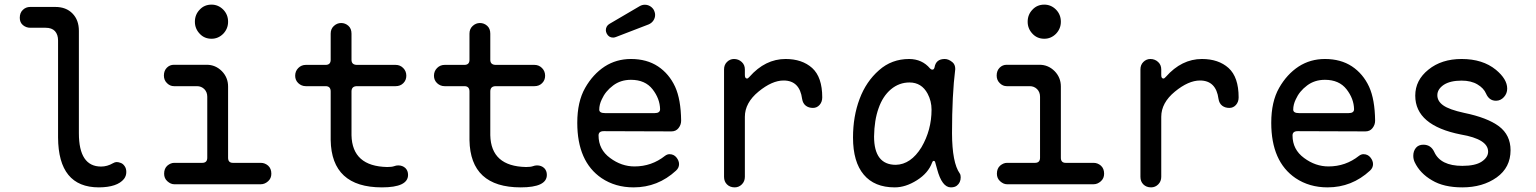

<svg xmlns="http://www.w3.org/2000/svg" viewBox="-20 -795 6640 830"><path d="M407.5 15Q232 15 231 -201V-620Q231 -645.5 217.5 -660.5Q204 -675 177 -675H110.5Q93 -675 79 -686.5Q65.5 -698 65.5 -718Q65.5 -740 79 -752.5Q92 -765 110.5 -765H219Q266 -765 293.5 -736.5Q321 -708.5 321 -661.5V-219Q321 -75 417 -75Q443.5 -75 468.5 -89.5Q477 -94.5 484.5 -94.5Q492 -94.5 502.5 -90.5Q512 -87 519 -76.5Q526 -66.5 526 -51.5Q526 -34.5 516 -21.5Q487 14.5 407.5 15Z M1107.5 1.5H733Q718 1.5 703.5 -11.5Q689.5 -24 689.5 -44Q689.5 -66.5 703.5 -79Q718 -91 733 -91H854Q876 -91 876 -113V-377Q876 -397 863 -410Q850 -422.5 831.5 -422.5H732Q715 -422.5 702 -435.5Q688.5 -448.5 688.5 -468.5Q688.5 -489.5 701.5 -502.5Q714 -515 732 -515H873.5Q911.5 -515 939 -487.5Q966 -460 966 -421V-113Q966 -91 987 -91H1107.5Q1125 -91 1139 -79Q1153 -66.5 1153 -44Q1153 -24 1139 -11.5Q1124.5 1.5 1107.5 1.5ZM894.5 -627.5Q863.5 -627.5 843.5 -649Q822.5 -671 822.5 -701Q822.5 -732 843.5 -753.5Q863.5 -775 894.5 -775Q923.5 -775 945 -753.5Q966 -732 966 -701Q966 -671 945 -649Q923.5 -627.5 894.5 -627.5Z M1631 15Q1413 15 1409.5 -189.5V-399.5Q1409.5 -422.5 1387.5 -422.5H1302Q1283.5 -422.5 1269.5 -435.5Q1256 -448.5 1256 -467.5Q1256 -487.5 1269.5 -501Q1283 -514.5 1302 -514.5H1387.5Q1409.5 -514.5 1409.5 -536.5V-649.5Q1409.5 -670 1423 -682.5Q1437 -695.5 1454.5 -695.5Q1472.5 -695.5 1486 -683.5Q1499.5 -671.5 1499.5 -649.5V-536.5Q1499.5 -514.5 1523.5 -514.5H1690.5Q1709.5 -514.5 1723 -501Q1736.5 -487.5 1736.5 -467.5Q1736.5 -448.5 1723.5 -435.5Q1710.5 -422.5 1690.5 -422.5H1523.5Q1499.5 -422.5 1499.5 -399.5V-210.5Q1502.5 -76 1654 -73Q1673.5 -73 1683.5 -76.5Q1692.5 -80 1701.5 -80Q1720 -80 1732.5 -68.5Q1744 -57 1744 -39Q1744 15 1631 15Z M2231 15Q2013 15 2009.5 -189.5V-399.5Q2009.5 -422.5 1987.5 -422.5H1902Q1883.5 -422.5 1869.5 -435.5Q1856 -448.5 1856 -467.5Q1856 -487.5 1869.5 -501Q1883 -514.5 1902 -514.5H1987.5Q2009.5 -514.5 2009.5 -536.5V-649.5Q2009.5 -670 2023 -682.5Q2037 -695.5 2054.5 -695.5Q2072.5 -695.5 2086 -683.5Q2099.5 -671.5 2099.5 -649.5V-536.5Q2099.5 -514.5 2123.5 -514.5H2290.5Q2309.5 -514.5 2323 -501Q2336.5 -487.5 2336.5 -467.5Q2336.5 -448.5 2323.5 -435.5Q2310.5 -422.5 2290.5 -422.5H2123.5Q2099.5 -422.5 2099.5 -399.5V-210.5Q2102.5 -76 2254 -73Q2273.5 -73 2283.5 -76.5Q2292.5 -80 2301.5 -80Q2320 -80 2332.5 -68.5Q2344 -57 2344 -39Q2344 15 2231 15Z M2810 -306Q2833.5 -306 2833.5 -323Q2832.5 -368.5 2801 -409Q2769 -450 2707.5 -450Q2663 -450 2630.5 -425.5Q2597 -400.5 2581.5 -365.5Q2570.5 -343 2570.5 -321Q2570.5 -306 2596 -306ZM2719 15Q2640 15 2580.5 -25Q2475.5 -96.5 2475.5 -264Q2475.5 -355.5 2509.5 -415Q2543 -474 2594 -507.5Q2644.5 -540 2707.5 -540Q2776 -540 2824.5 -508Q2872.5 -476 2898.5 -420Q2911 -392.5 2917.5 -355.8Q2924 -319 2924.5 -273Q2924.5 -255.5 2913 -241Q2902 -227 2882.5 -227L2590 -228Q2567.5 -228 2567.5 -209.5Q2567.5 -148.5 2617.5 -112Q2666.5 -75.5 2723 -75.5Q2797 -75.5 2855 -121.5Q2864.5 -128.5 2874 -128.5Q2893 -128.5 2904.5 -114Q2915.5 -100 2915.5 -85.5Q2915.5 -69.5 2902.5 -57.5Q2824 15 2719 15ZM2630.5 -632.5Q2612 -632.5 2603 -649.5Q2599 -657.5 2599 -664.5Q2599 -673 2603 -680.2Q2607 -687.5 2615 -692L2745.5 -768.5Q2756 -774.5 2767.5 -774.5Q2779 -774.5 2789 -769Q2799 -763.5 2805.5 -753.5Q2808.5 -748 2810.2 -742.2Q2812 -736.5 2812 -730.5Q2812 -717.5 2804.5 -706.2Q2797 -695 2784 -689.5L2642.5 -635Q2636 -632.5 2630.5 -632.5Z M3156 15Q3135.5 15 3122.5 2Q3110 -10.5 3110 -30.5V-495Q3110 -514.5 3122.5 -527Q3135.5 -540 3153 -540Q3172.5 -540 3186.5 -527Q3200 -514.5 3200 -495V-470.5Q3200 -455.5 3209.5 -455.5Q3213.5 -455.5 3220 -463Q3288 -540 3376 -540Q3447.5 -540 3491 -501Q3534.5 -461.5 3534.5 -374Q3534.5 -354.5 3523 -341.5Q3511.5 -328.5 3494.5 -328.5Q3476 -328.5 3463.5 -338Q3450.5 -348 3447.5 -367.5Q3437 -447 3367.5 -447Q3317.5 -447 3259 -399Q3200 -350.5 3200 -290V-30.5Q3200 -11 3187 2Q3174 15 3156 15Z M3852.5 -82.5Q3917.5 -84 3963.5 -158.5Q4007 -233 4007 -321Q4007 -358 3990 -390Q3964 -438.5 3911.5 -438.5Q3867 -438.5 3831.5 -409Q3796 -379 3778 -327Q3759.5 -275.5 3758.5 -205Q3758.5 -82.5 3852.5 -82.5ZM4090.5 15Q4052 15 4031 -64L4022.5 -94.5Q4021 -99.5 4016 -99.5Q4012 -99.5 4009.5 -92.5Q3993 -47 3944 -16Q3895 15 3848 15Q3760 15 3714 -40Q3667.5 -95 3667.5 -200.5Q3667.5 -292 3696 -367.5Q3724 -442.5 3780 -491.5Q3834.5 -540 3910.5 -540Q3966.5 -539.5 4000.5 -499Q4005 -494 4011 -494Q4017.5 -494 4020 -504Q4026 -540 4064 -540Q4081 -540 4098 -525.5Q4109.5 -515.5 4109.5 -496.5Q4102.5 -441 4099 -371.8Q4095.5 -302.5 4095.5 -219Q4096 -91.5 4129 -45Q4133 -39.5 4133 -28.5Q4133 -5.5 4116.5 7.5Q4107 15 4090.5 15Z M4707.5 1.5H4333Q4318 1.5 4303.5 -11.5Q4289.5 -24 4289.5 -44Q4289.5 -66.5 4303.5 -79Q4318 -91 4333 -91H4454Q4476 -91 4476 -113V-377Q4476 -397 4463 -410Q4450 -422.5 4431.5 -422.5H4332Q4315 -422.5 4302 -435.5Q4288.5 -448.5 4288.5 -468.5Q4288.5 -489.5 4301.5 -502.5Q4314 -515 4332 -515H4473.5Q4511.5 -515 4539 -487.5Q4566 -460 4566 -421V-113Q4566 -91 4587 -91H4707.5Q4725 -91 4739 -79Q4753 -66.5 4753 -44Q4753 -24 4739 -11.5Q4724.5 1.5 4707.5 1.5ZM4494.5 -627.5Q4463.5 -627.5 4443.5 -649Q4422.5 -671 4422.5 -701Q4422.5 -732 4443.5 -753.5Q4463.5 -775 4494.5 -775Q4523.5 -775 4545 -753.5Q4566 -732 4566 -701Q4566 -671 4545 -649Q4523.5 -627.5 4494.5 -627.5Z M4956 15Q4935.5 15 4922.5 2Q4910 -10.5 4910 -30.5V-495Q4910 -514.5 4922.5 -527Q4935.5 -540 4953 -540Q4972.5 -540 4986.5 -527Q5000 -514.5 5000 -495V-470.5Q5000 -455.5 5009.5 -455.5Q5013.5 -455.5 5020 -463Q5088 -540 5176 -540Q5247.5 -540 5291 -501Q5334.5 -461.5 5334.5 -374Q5334.5 -354.5 5323 -341.5Q5311.5 -328.5 5294.5 -328.5Q5276 -328.5 5263.5 -338Q5250.5 -348 5247.5 -367.5Q5237 -447 5167.5 -447Q5117.5 -447 5059 -399Q5000 -350.5 5000 -290V-30.5Q5000 -11 4987 2Q4974 15 4956 15Z M5810 -306Q5833.5 -306 5833.5 -323Q5832.5 -368.5 5801 -409Q5769 -450 5707.5 -450Q5663 -450 5630.5 -425.5Q5597 -400.5 5581.5 -365.5Q5570.5 -343 5570.5 -321Q5570.5 -306 5596 -306ZM5719 15Q5640 15 5580.5 -25Q5475.5 -96.5 5475.5 -264Q5475.5 -355.5 5509.5 -415Q5543 -474 5594 -507.5Q5644.5 -540 5707.5 -540Q5776 -540 5824.5 -508Q5872.5 -476 5898.5 -420Q5911 -392.5 5917.5 -355.8Q5924 -319 5924.5 -273Q5924.5 -255.5 5913 -241Q5902 -227 5882.5 -227L5590 -228Q5567.5 -228 5567.5 -209.5Q5567.5 -148.5 5617.5 -112Q5666.5 -75.5 5723 -75.5Q5797 -75.5 5855 -121.5Q5864.5 -128.5 5874 -128.5Q5893 -128.5 5904.5 -114Q5915.5 -100 5915.5 -85.5Q5915.5 -69.5 5902.5 -57.5Q5824 15 5719 15Z M6301.5 15Q6221 15 6170.5 -15.5Q6118.5 -45.5 6095.5 -94Q6089.5 -107 6089.5 -121.5Q6089.5 -142 6101 -156Q6112.5 -169.5 6133 -169.5Q6165.5 -169.5 6180 -138.5Q6207 -78 6301.5 -78Q6358 -78 6385.5 -96.5Q6413 -115 6413 -139.5Q6413 -193.5 6295.5 -213.5Q6098 -252.5 6098 -381.5Q6098 -448.5 6155 -494Q6211.5 -540 6298.5 -540Q6389.5 -540 6446.5 -493.5Q6495.5 -453 6495.5 -412Q6495.5 -391 6481.5 -375.5Q6467 -359.5 6447 -359.5Q6417.5 -359.5 6404 -390.5Q6394 -414 6367 -430Q6339.5 -446.5 6298.5 -446.5Q6249.5 -446.5 6221.5 -428.5Q6193.5 -409.5 6193.5 -383.5Q6193.5 -357.5 6219 -339.5Q6245 -321 6309.5 -307Q6409.5 -286.5 6460 -249Q6510 -211 6510 -145.5Q6510 -71 6450 -28Q6389.5 15 6301.5 15Z"/></svg>

Font: Maple Mono SC NF
Style: Regular
Weight: 400
Designer: subframe7536
Version: Version 4.2; ttfautohint (v1.8.4.7-5d5b-dirty);Nerd Fonts 6.